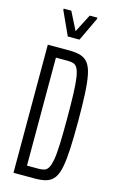

<svg xmlns="http://www.w3.org/2000/svg" viewBox="-134 -943 605 996"><g transform="rotate(15 168.5 -445.0)"><path d="M47 0V-688H164Q201 -688 226 -679.5Q251 -671 266 -649.5Q281 -628 288.5 -589.5Q296 -551 299 -490.5Q302 -430 302 -344Q302 -258 299 -198Q296 -138 288.5 -99Q281 -60 266 -38.5Q251 -17 226.5 -8.5Q202 0 164 0ZM105 -54H168Q185 -54 198 -58Q211 -62 219.5 -77Q228 -92 233.5 -123Q239 -154 241 -207.5Q243 -261 243 -344Q243 -427 241 -480.5Q239 -534 234 -565Q229 -596 220.5 -611Q212 -626 199 -630Q186 -634 168 -634H105ZM136 -756 78 -883V-890H119L168 -793L218 -890H259V-883L199 -756Z"/></g></svg>

Font: Saira UltraCondensed
Style: Regular
Weight: 400
Width: 1
Designer: Hector Gatti with collaboration of the Omnibus-Type team
Foundry: Omnibus-Type
Version: Version 1.101